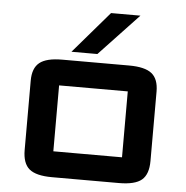

<svg xmlns="http://www.w3.org/2000/svg" viewBox="-52 -775 802 830"><g transform="rotate(5 349.0 -359.5)"><path d="M76 -102V-403Q76 -457.5 105.8 -481.2Q135.5 -505 204 -505H494Q563 -505 592.5 -481.2Q622 -457.5 622 -403V-102Q622 -44 593 -19.5Q564 5 494 5H204Q134.5 5 105.2 -19.5Q76 -44 76 -102ZM200 -107Q200 -107 200 -107Q200 -107 200 -107H498Q498 -107 498 -107Q498 -107 498 -107V-393Q498 -393 498 -393Q498 -393 498 -393H200Q200 -393 200 -393Q200 -393 200 -393ZM240.5 -542.5 396.5 -724H524L353 -542.5Z"/></g></svg>

Font: Science Gothic
Style: Regular
Weight: 400
Designer: Thomas Phinney, Vassil Kateliev, Brandon Buerkle
Foundry: Font Detective LLC
Version: Version 1.018